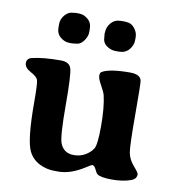

<svg xmlns="http://www.w3.org/2000/svg" viewBox="-79 -754 777 841"><g transform="rotate(10 309.5 -333.0)"><path d="M185.5 -547.9Q164.1 -547.9 145.5 -563.5Q127 -579.1 127 -605.5V-621.6Q127 -643.6 142.8 -662.1Q158.7 -680.7 179.7 -680.7L190.9 -682.1H204.6Q226.1 -682.1 244.6 -666.5Q263.2 -650.9 263.2 -624V-608.4Q263.2 -590.3 248.5 -569.8Q233.9 -549.3 210.4 -549.3L199.2 -547.9ZM391.6 -682.1H409.7Q414.6 -681.2 416.5 -681.2Q437 -681.2 452.1 -662.8Q467.3 -644.5 467.3 -623V-609.4Q467.3 -586.4 450.7 -567.1Q434.1 -547.9 406.7 -547.9H390.6Q370.1 -547.9 351.1 -561.3Q332 -574.7 332 -600.1L330.6 -613.8V-615.7L331.1 -618.2Q331.1 -643.6 347.7 -662.8Q364.3 -682.1 391.6 -682.1ZM290 -67.4Q318.8 -67.4 341.1 -80.8Q363.3 -94.2 374.5 -112.3Q385.7 -130.4 385.7 -213.1Q385.7 -295.9 373.5 -347.7Q370.6 -360.8 355 -388.4Q339.4 -416 339.4 -429Q339.4 -441.9 345.2 -445.8Q377.4 -466.3 470.7 -466.3Q514.6 -466.3 521.5 -440.4Q524.4 -428.7 524.4 -289.8Q524.4 -150.9 529.8 -120.8Q535.2 -90.8 557.6 -65.2Q580.1 -39.6 580.1 -32.7Q580.1 -12.2 558.1 -3.9Q522.9 9.3 472.9 9.3Q422.9 9.3 407.2 -2.4Q401.4 -6.8 394.3 -22.7Q387.2 -38.6 377 -38.6Q374 -38.1 352.5 -24.4Q290.5 15.6 236.8 15.6Q236.3 15.6 235.4 15.6H220.2Q182.1 15.6 150.6 -0.7Q119.1 -17.1 103 -48.8Q79.1 -95.7 79.1 -264.6Q79.1 -350.1 74 -364Q68.8 -377.9 41 -392.8Q13.2 -407.7 13.2 -428Q13.2 -448.2 33.7 -453.6Q81.5 -465.8 163.1 -465.8Q200.2 -465.8 208.7 -439Q217.3 -412.1 217.3 -275.6Q217.3 -139.2 228.5 -108.9Q244.1 -67.4 290 -67.4Z"/></g></svg>

Font: Averia Serif Libre RX
Style: Bold
Weight: 700
Version: Version 1.002